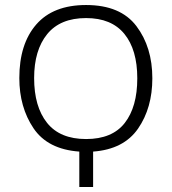

<svg xmlns="http://www.w3.org/2000/svg" viewBox="-20 -745 684 765"><path d="M323 -725Q192 -725 124.5 -647.5Q57 -570 57 -434Q57 -318 113.5 -234Q170 -150 296 -141V0H351V-141Q473 -150 530 -232.5Q587 -315 587 -433Q587 -557 523.5 -641Q460 -725 323 -725ZM323 -673Q424 -673 475.5 -610Q527 -547 527 -433Q527 -319 477 -255Q427 -191 323 -191Q219 -191 167.5 -255.5Q116 -320 116 -434Q116 -545 168 -609Q220 -673 323 -673Z"/></svg>

Font: Noto Sans UI SemiCondensed Light
Style: Regular
Weight: 300
Width: 4
Designer: Monotype Design Team
Foundry: Monotype Imaging Inc.
Version: Version 1.901